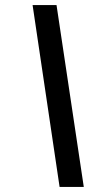

<svg xmlns="http://www.w3.org/2000/svg" viewBox="-20 -734 415 754"><path d="M214 0H309L202 -714H108Z"/></svg>

Font: Noto Sans Medium
Style: Italic
Weight: 500
Italic angle: -12°
Designer: Monotype Design Team
Foundry: Monotype Imaging Inc.
Version: Version 2.013